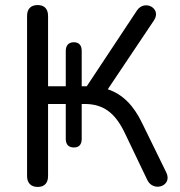

<svg xmlns="http://www.w3.org/2000/svg" viewBox="-20 -732 713 759"><path d="M129 7C156 7 170 -9 170 -36V-321H240V-183C240 -160 252 -149 272 -149C292 -149 303 -160 303 -183V-321H314C387 -321 434 -288 473 -207L562 -21C586 30 664 3 637 -51L542 -245C508 -316 464 -360 406 -379L589 -652C620 -699 551 -736 521 -690L323 -391H303V-531C303 -553 292 -565 272 -565C252 -565 240 -553 240 -531V-391H170V-669C170 -697 155 -712 129 -712C102 -712 87 -697 87 -669V-36C87 -9 102 7 129 7Z"/></svg>

Font: SN Pro Book
Style: Regular
Weight: 350
Designer: Tobias Whetton
Foundry: Supernotes
Version: Version 1.003;Glyphs 3.3 (3324)